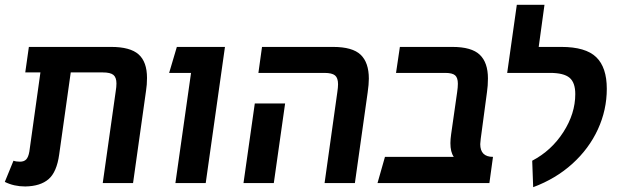

<svg xmlns="http://www.w3.org/2000/svg" viewBox="-34 -761 2572 798"><path d="M577 -437Q577 -409 573 -384L519 0H393L447 -382Q450 -400 450 -414Q450 -439 437.5 -449.5Q425 -460 393 -460H260L212 -119Q202 -46 168 -16.5Q134 13 71 14Q24 14 -14 -5L22 -93Q33 -89 49 -89Q66 -89 75 -98.5Q84 -108 88 -131L134 -460H71L86 -566H428Q507 -566 542 -535Q577 -504 577 -437Z M760 -458H669L701 -566H901L821 0H695Z M1368 -378Q1371 -398 1371 -411Q1371 -437 1358.5 -447.5Q1346 -458 1314 -458H1040L1055 -566H1350Q1431 -566 1465 -533.5Q1499 -501 1499 -434Q1499 -411 1494 -376L1441 0H1315ZM1025 -331H1151L1104 0H978Z M1962 -162Q1962 -109 2015 -109L2000 0H1535L1566 -109H1852Q1838 -129 1838 -166Q1838 -182 1841 -203L1866 -378Q1869 -398 1869 -413Q1869 -438 1857.5 -448Q1846 -458 1816 -458H1612L1628 -566H1846Q1926 -566 1960 -533.5Q1994 -501 1994 -435Q1994 -405 1990 -378L1964 -184Q1962 -168 1962 -162Z M2178 -93Q2258 -135 2307.5 -212Q2357 -289 2357 -370Q2357 -418 2333 -438Q2309 -458 2252 -458H2074L2114 -741H2229L2205 -566H2299Q2400 -566 2444 -523.5Q2488 -481 2488 -392Q2488 -304 2451 -223.5Q2414 -143 2345 -80.5Q2276 -18 2182 17Z"/></svg>

Font: FiraGO Medium
Style: Italic
Weight: 500
Italic angle: -8°
Designer: bBox Type GmbH
Foundry: bBox Type GmbH
Version: Version 1.001